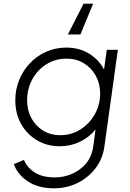

<svg xmlns="http://www.w3.org/2000/svg" viewBox="-20 -801 705 1041"><path d="M273 220Q187 220 131 182.5Q75 145 55 89L110 66Q127 108 169 134.5Q211 161 278 161Q324 161 368.5 142.5Q413 124 445.5 86.5Q478 49 486 -10L498 -99Q463 -56 412.5 -32Q362 -8 304 -8Q235 -8 180.5 -40.5Q126 -73 94.5 -129Q63 -185 63 -257Q63 -316 84 -367.5Q105 -419 142.5 -458.5Q180 -498 230.5 -520.5Q281 -543 339 -543Q409 -543 462.5 -510.5Q516 -478 544 -424L559 -531H619L546 -6Q537 60 498 111Q459 162 400.5 191Q342 220 273 220ZM307 -68Q367 -68 416 -99Q465 -130 494 -181.5Q523 -233 523 -294Q523 -347 499.5 -390Q476 -433 435 -458Q394 -483 340 -483Q280 -483 231.5 -452.5Q183 -422 155 -370.5Q127 -319 127 -257Q127 -203 150 -160.5Q173 -118 213.5 -93Q254 -68 307 -68ZM348 -614 433 -781H485L416 -614Z"/></svg>

Font: Plus Jakarta Sans Light
Style: Italic
Weight: 300
Italic angle: -8°
Designer: Gumpita Rahayu
Foundry: Tokotype
Version: Version 2.071; ttfautohint (v1.8.4.7-5d5b);gftools[0.9.29]